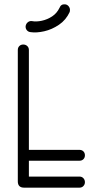

<svg xmlns="http://www.w3.org/2000/svg" viewBox="-20 -864 429 884"><path d="M346 -51Q357 -51 364 -43.5Q371 -36 371 -25Q371 -15 364 -7.5Q357 0 346 0H91Q62 0 62 -29V-634Q62 -645 69 -652Q76 -659 87 -659Q98 -659 105.5 -652Q113 -645 113 -634V-174H346Q357 -174 364 -167Q371 -160 371 -149Q371 -138 364 -131Q357 -124 346 -124H113V-51ZM254 -828Q261 -846 280 -844Q290 -843 296.5 -834.5Q303 -826 302 -816Q302 -812 301 -809Q284 -772 251.5 -750Q219 -728 183.5 -720Q148 -712 121 -716Q110 -717 103.5 -725Q97 -733 98 -744Q100 -755 108 -761.5Q116 -768 126 -767Q147 -763 172.5 -768.5Q198 -774 220 -788.5Q242 -803 254 -828Z"/></svg>

Font: Libertine Sup
Style: Regular
Weight: 400
Designer: Bastien Sozeau
Foundry: NBR — Bastien Sozeau
Version: Version 2.003; ttfautohint (v1.8.4.7-5d5b);gftools[0.9.33]